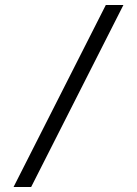

<svg xmlns="http://www.w3.org/2000/svg" viewBox="-20 -672 545 764"><path d="M34 72H104L471 -652H401Z"/></svg>

Font: Charger Sport
Style: Lit
Weight: 300
Designer: Jasper
Foundry: Cannot Into Space Fonts
Version: Version 1.1